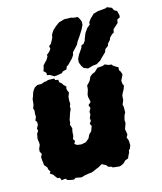

<svg xmlns="http://www.w3.org/2000/svg" viewBox="-122 -896 854 1011"><g transform="rotate(-15 305.0 -391.0)"><path d="M156 25 135 22 121 18 113 9 91 11 86 -3 73 -5 62 -19 56 -28 40 -39 46 -49 38 -61 36 -73 22 -90 21 -105 19 -118 18 -134 26 -149 18 -165 20 -180 28 -198V-209L25 -232L30 -259L39 -272L36 -285L46 -303V-318L39 -328L47 -347L46 -360L48 -381L44 -392L51 -411L54 -440L61 -458L66 -474L72 -485L81 -497L97 -506H120L137 -512L147 -513L159 -517L192 -516L195 -507L211 -504L212 -491L225 -480L230 -471L243 -459L240 -449L242 -437L248 -425L240 -405L238 -386L239 -365L234 -354V-338L225 -318L220 -302L214 -285L213 -270L209 -260L216 -239L212 -220L211 -199L205 -182L213 -170L205 -156L218 -147L241 -144L266 -149L283 -163L286 -167L294 -184L308 -197L318 -224L311 -237L321 -252L319 -266L327 -284L326 -298L336 -317L330 -334L345 -347L343 -360L339 -377L340 -389L348 -414L350 -436L365 -451L371 -460L378 -476L391 -487L408 -494L419 -505L427 -512L456 -514L468 -519L487 -511L503 -509L508 -502L521 -493L534 -486L533 -470L540 -460L545 -444L530 -413L532 -395L537 -385L530 -366L521 -350L515 -336L514 -319L513 -311L504 -289L507 -279V-261V-248L499 -232L493 -209L494 -192L488 -175L483 -162L486 -145L488 -131L480 -118L487 -98L488 -74L482 -57L474 -49L472 -37L464 -22L459 -9L442 -3L428 11L413 18L403 20L368 16L366 12L346 6L339 -4L317 -16L296 -4L283 1L265 9L254 13L242 14L216 18L197 24L165 18ZM378 -521 356 -530 347 -543 339 -564 340 -582 350 -603 372 -635 375 -647 389 -653 398 -666 404 -683 413 -705 429 -728 446 -742 447 -755 460 -772 481 -792 505 -799 548 -803 557 -807 582 -797 589 -782 604 -774 610 -750 609 -738 593 -730 590 -712 561 -686 557 -668 547 -663 532 -648 528 -637 513 -620 510 -609 492 -596 487 -581 460 -555 451 -545 427 -531 407 -529ZM160 -556 147 -568 152 -581 156 -598 178 -621 188 -638 187 -646 204 -660 213 -673 210 -687 223 -698 238 -727 241 -743 253 -762 271 -779 293 -795 324 -804 345 -803H359L372 -799L395 -797L403 -785L410 -768L409 -751L398 -728L379 -698L361 -672L353 -656L323 -624L320 -610L310 -595L283 -567L272 -560L267 -546L244 -540L239 -533L210 -528L196 -527L175 -540L160 -543Z"/></g></svg>

Font: Winky Rough ExtraBold
Style: Italic
Weight: 800
Italic angle: -8.97852°
Designer: Simon Atzbach
Foundry: typofactur
Version: Version 1.206; ttfautohint (v1.8.4.7-5d5b)